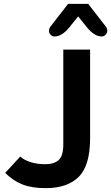

<svg xmlns="http://www.w3.org/2000/svg" viewBox="-20 -969 576 995"><path d="M385 -884 340 -828Q301 -780 263 -780Q250 -780 242 -789Q234 -798 234 -809Q234 -820 239 -828L333 -949H437L531 -828Q536 -820 536 -809.5Q536 -799 527.5 -789.5Q519 -780 507 -780Q469 -780 430 -828ZM447 -712V-254Q447 -111 388 -52.5Q329 6 217 6Q145 6 96.5 -13Q48 -32 7 -73L85 -158Q102 -141 136.5 -129.5Q171 -118 215.5 -118Q260 -118 284 -139.5Q308 -161 308 -220V-712Z"/></svg>

Font: Viga
Style: Regular
Weight: 400
Designer: Oscar Yáñez
Foundry: Fontstage
Version: Version 1.001